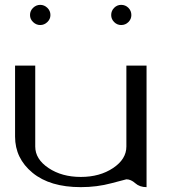

<svg xmlns="http://www.w3.org/2000/svg" viewBox="-20 -770 706 790"><path d="M478.5 -750Q496.1 -750 508.3 -737.8Q520.5 -725.6 520.5 -708Q520.5 -691.4 508.3 -679.2Q496.1 -667 478.5 -667Q461.9 -667 449.7 -679.2Q437.5 -691.4 437.5 -708Q437.5 -725.6 449.7 -737.8Q461.9 -750 478.5 -750ZM187.5 -708Q187.5 -691.4 174.8 -679.2Q162.1 -667 145.5 -667Q128.9 -667 116.2 -679.2Q103.5 -691.4 103.5 -708Q103.5 -725.6 116.2 -737.8Q128.9 -750 145.5 -750Q162.1 -750 174.8 -737.8Q187.5 -725.6 187.5 -708ZM583 -500Q583 -500 583 0Q554.7 0 536.6 -16.1Q518.6 -32.2 500 -32.2Q498 -32.2 438.5 -16.1Q378.9 0 312.5 0Q185.5 0 113.8 -59.1Q42 -118.2 42 -208V-500H125V-167Q125 -115.2 179.7 -78.6Q234.4 -42 312.5 -42Q390.6 -42 445.3 -78.6Q500 -115.2 500 -167V-500Z"/></svg>

Font: okolaks
Style: Regular
Weight: 500
Version: Version 000.6.0